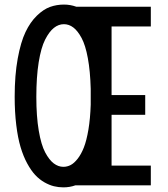

<svg xmlns="http://www.w3.org/2000/svg" viewBox="-20 -807 732 836"><path d="M255.9 8.8Q234.9 8.8 214.8 3.9Q194.8 -1 173.3 -13.2Q151.9 -25.4 133.5 -44.9Q115.2 -64.5 98.4 -95.5Q81.5 -126.5 69.6 -166.5Q57.6 -206.5 50.8 -262.7Q43.9 -318.8 43.9 -386.2Q43.9 -479.5 57.1 -551.8Q70.3 -624 91.1 -667.5Q111.8 -710.9 140.6 -738.8Q169.4 -766.6 198 -776.9Q226.6 -787.1 258.3 -787.1Q286.1 -787.1 312 -777.8H636.7V-691.9H465.8V-393.1H612.3V-307.1H465.8V-85.9H636.7V0H308.1Q283.7 8.8 255.9 8.8ZM255.9 -80.6Q272.5 -80.6 287.6 -88.4Q302.7 -96.2 318.1 -115.7Q333.5 -135.3 345.2 -165Q356.9 -194.8 365 -242.7Q373 -290.5 375 -351.1V-419.9Q373 -497.1 362.5 -553.7Q352.1 -610.4 335.2 -641.6Q318.4 -672.9 299.3 -687.3Q280.3 -701.7 258.3 -701.7Q234.9 -701.7 214.6 -685.5Q194.3 -669.4 176.5 -634.5Q158.7 -599.6 148.4 -535.6Q138.2 -471.7 138.2 -385.3Q138.2 -300.3 148.7 -238.3Q159.2 -176.3 176.8 -143.3Q194.3 -110.4 214.1 -95.5Q233.9 -80.6 255.9 -80.6Z"/></svg>

Font: Voltaire
Style: Regular
Weight: 400
Designer: Yvonne Schttler
Foundry: Yvonne Schttler
Version: Version 1.003